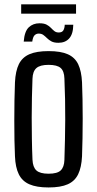

<svg xmlns="http://www.w3.org/2000/svg" viewBox="-20 -838 438 866"><path d="M199 7.5Q145 7.5 112.5 -6.8Q80 -21 64.8 -52Q49.5 -83 47.5 -133Q46 -163.5 45.2 -205.2Q44.5 -247 44.5 -293Q44.5 -339 45.2 -384.2Q46 -429.5 47.5 -466.5Q50 -518 65.2 -548.8Q80.5 -579.5 112.8 -593.5Q145 -607.5 199 -607.5Q254 -607.5 286 -593.2Q318 -579 332.8 -548Q347.5 -517 350 -466.5Q351.5 -432.5 352.2 -390.5Q353 -348.5 353 -303.8Q353 -259 352.2 -215Q351.5 -171 350 -133Q347.5 -83 332.5 -52Q317.5 -21 285.5 -6.8Q253.5 7.5 199 7.5ZM199 -54.5Q238.5 -54.5 254 -69.5Q269.5 -84.5 270.5 -116.5Q272 -162 273 -207.2Q274 -252.5 274.2 -298.2Q274.5 -344 273.5 -390.5Q272.5 -437 270.5 -484Q269.5 -517.5 253.5 -531.5Q237.5 -545.5 199 -545.5Q160.5 -545.5 144 -530.8Q127.5 -516 126.5 -482.5Q125 -442.5 124 -398Q123 -353.5 123 -306.5Q123 -259.5 123.8 -211.8Q124.5 -164 126.5 -118Q128 -84 144.2 -69.2Q160.5 -54.5 199 -54.5ZM272 -726.5H310.5Q310 -684.5 292.2 -664.8Q274.5 -645 243.5 -645Q224 -645 212.2 -651.2Q200.5 -657.5 192 -666Q183.5 -674.5 175.2 -680.5Q167 -686.5 154.5 -686.5Q144 -686.5 136.2 -679.2Q128.5 -672 125.5 -650.5H87Q90.5 -696.5 109.8 -714.8Q129 -733 158 -733Q178.5 -733 190.2 -726.8Q202 -720.5 209.8 -712.2Q217.5 -704 225.2 -697.8Q233 -691.5 245 -691.5Q260 -691.5 265.8 -701.2Q271.5 -711 272 -726.5ZM75.5 -818.5H323V-776.5H75.5Z"/></svg>

Font: Big Shoulders Text Thin
Style: Regular
Weight: 400
Version: Version 2.002